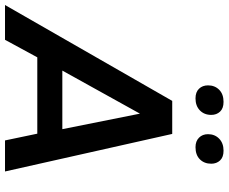

<svg xmlns="http://www.w3.org/2000/svg" viewBox="-116 -820 913 767"><g transform="rotate(90 340.5 -436.5)"><path d="M-23 0 360 -668H492L642 0H518L491 -129H186L116 0ZM239 -229H473L411 -539ZM545 -761Q521 -761 507 -775Q493 -789 493 -811Q493 -838 511 -855.5Q529 -873 559 -873Q585 -873 598 -859Q611 -845 611 -824Q611 -796 593.5 -778.5Q576 -761 545 -761ZM350 -761Q325 -761 311.5 -775Q298 -789 298 -811Q298 -838 315.5 -855.5Q333 -873 364 -873Q390 -873 403 -859Q416 -845 416 -824Q416 -796 398 -778.5Q380 -761 350 -761Z"/></g></svg>

Font: Gantari SemiBold
Style: Italic
Weight: 600
Italic angle: -10°
Designer: Anugrah Pasau
Foundry: Lafontype
Version: Version 1.000